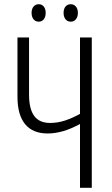

<svg xmlns="http://www.w3.org/2000/svg" viewBox="-20 -892 530 912"><path d="M130 -831C130 -805 144 -789 164 -789C183 -789 197 -804 197 -831C197 -857 183 -872 164 -872C144 -872 130 -856 130 -831ZM282 -831C282 -805 296 -789 316 -789C335 -789 350 -804 350 -831C350 -857 335 -872 316 -872C296 -872 282 -857 282 -831ZM416 0V-714H360V-351C310 -324 267 -308 218 -308C150 -308 118 -352 118 -443V-714H63V-432C63 -318 112 -258 206 -258C255 -258 305 -273 360 -303V0Z"/></svg>

Font: Noto Sans UI Condensed Light
Style: Regular
Weight: 300
Width: 3
Designer: Monotype Design Team
Foundry: Monotype Imaging Inc.
Version: Version 1.901